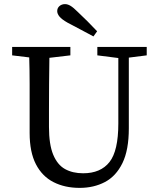

<svg xmlns="http://www.w3.org/2000/svg" viewBox="-20 -898 767 933"><path d="M453 -629V-670H693V-629L606 -618V-274Q606 -169 575 -105.5Q544 -42 490 -13.5Q436 15 367 15Q295 15 240 -13Q185 -41 154.5 -100Q124 -159 124 -252V-360Q124 -425 124 -490Q124 -555 122 -619L39 -629V-670H322V-629L220 -617Q219 -554 218.5 -489.5Q218 -425 218 -360V-281Q218 -196 238.5 -146.5Q259 -97 296 -76.5Q333 -56 384 -56Q469 -56 512 -110.5Q555 -165 555 -298V-616ZM452 -746 434 -721Q402 -738 370.5 -755Q339 -772 308 -788Q280 -804 269 -817.5Q258 -831 258 -844Q258 -859 269 -868.5Q280 -878 296 -878Q309 -878 323 -869.5Q337 -861 358 -840Q407 -794 452 -746Z"/></svg>

Font: Source Serif 4
Style: Regular
Weight: 400
Designer: Frank Grießhammer
Foundry: Adobe
Version: Version 4.005;hotconv 1.1.0;makeotfexe 2.6.0